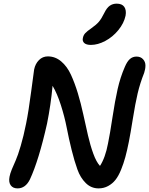

<svg xmlns="http://www.w3.org/2000/svg" viewBox="-20 -1019 817 1052"><path d="M478 -772.9Q453.1 -772.9 441.7 -783.2Q430.2 -793.5 434.1 -811Q437 -826.2 446.8 -836.9Q456.5 -847.7 480 -863.8Q507.8 -883.3 522 -900.1Q536.1 -917 550.8 -946.8Q564.9 -976.1 581.3 -987.5Q597.7 -999 619.1 -999Q648.9 -999 661.1 -981.2Q673.3 -963.4 668 -933.1Q659.2 -891.6 628.4 -854Q597.7 -816.4 556.9 -794.7Q516.1 -772.9 478 -772.9ZM76.2 13.2Q50.8 13.2 38.6 -3.9Q26.4 -21 32.2 -50.8Q35.2 -67.4 44.9 -91.3Q54.7 -115.2 66.2 -140.6Q77.6 -166 93.5 -219.7Q109.4 -273.4 123 -341.8Q136.7 -409.2 151.1 -519.8Q165.5 -630.4 167 -638.2Q173.3 -669.4 193.4 -689.7Q213.4 -710 242.2 -710Q282.7 -710 315.2 -682.6Q347.7 -655.3 368.7 -609.6Q389.6 -564 406.5 -508.3Q423.3 -452.6 436.5 -391.6Q449.7 -330.6 462.2 -276.6Q474.6 -222.7 491.2 -177Q507.8 -131.3 527.8 -109.9Q557.1 -154.8 571.8 -232.9Q582.5 -284.7 596.2 -375.5Q609.9 -466.3 624.5 -531Q639.2 -595.7 664.1 -652.8Q676.8 -682.6 691.9 -695.8Q707 -709 728 -709Q750.5 -709 763.7 -694.6Q776.9 -680.2 776.9 -660.4Q776.9 -640.6 770 -620.1Q747.1 -562 734.1 -506.8Q721.2 -451.7 708 -368.9Q694.8 -286.1 686 -242.2Q676.3 -193.4 666.7 -158.2Q657.2 -123 643.3 -88.9Q629.4 -54.7 612.8 -33.7Q596.2 -12.7 572.5 0.2Q548.8 13.2 520 13.2Q479.5 13.2 450 -15.9Q420.4 -44.9 404.1 -90.6Q387.7 -136.2 372.3 -198.2Q356.9 -260.3 345.5 -319.6Q334 -378.9 313.7 -442.6Q293.5 -506.3 268.1 -548.8Q258.3 -443.8 237.8 -341.8Q192.9 -141.6 144 -36.1Q119.6 13.2 76.2 13.2Z"/></svg>

Font: Shantell Sans Normal
Style: Italic
Weight: 500
Italic angle: -11.31°
Designer: Stephen Nixon, Anya Danilova, Shantell Martin
Foundry: Arrow Type
Version: Version 1.006;[559af2be0]